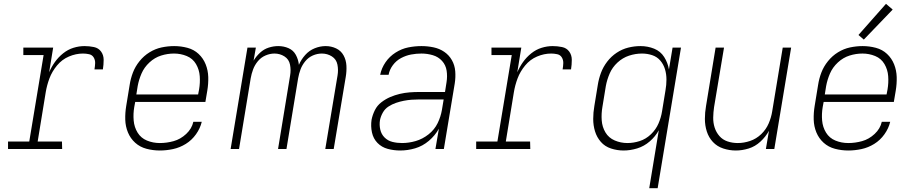

<svg xmlns="http://www.w3.org/2000/svg" viewBox="-20 -779 4792 1004"><path d="M22 0H305L304 -39H177L219 -296Q225 -333 238.5 -369Q252 -405 278 -436.5Q304 -468 340.5 -483.5Q377 -499 414 -499Q430 -499 446 -495.5Q462 -492 470 -478.5Q478 -465 477.5 -449Q477 -433 474 -416H518Q522 -441 522 -466Q522 -491 508.5 -509.5Q495 -528 471 -533Q447 -538 422 -538Q393 -538 364 -529Q335 -520 310 -500Q285 -480 267 -454.5Q249 -429 237 -401L258 -530H102V-491H208L133 -39H22Z M816 8Q850 8 885 0.5Q920 -7 951.5 -26.5Q983 -46 1005 -77Q1027 -108 1035 -142H991Q983 -106 953.5 -78.5Q924 -51 888 -41Q852 -31 816 -31Q780 -31 748.5 -44Q717 -57 699.5 -85.5Q682 -114 679 -149Q676 -184 682 -219L687 -246H1054L1064 -305Q1070 -341 1069 -376Q1068 -411 1055.5 -442.5Q1043 -474 1018.5 -497Q994 -520 960 -529Q926 -538 891 -538Q858 -538 825 -531Q792 -524 762 -505.5Q732 -487 709.5 -459Q687 -431 675 -399.5Q663 -368 658 -335L640 -225Q634 -189 635 -153.5Q636 -118 649 -86.5Q662 -55 687 -32.5Q712 -10 746 -1Q780 8 816 8ZM1016 -285H693L700 -329Q706 -362 720 -394.5Q734 -427 761.5 -452.5Q789 -478 822.5 -488.5Q856 -499 890 -499Q925 -499 956.5 -486Q988 -473 1005 -444Q1022 -415 1024.5 -380.5Q1027 -346 1021 -311Z M1186 0H1230L1291 -370Q1295 -393 1303.5 -416Q1312 -439 1328.5 -459Q1345 -479 1368.5 -489Q1392 -499 1415 -499Q1444 -499 1467.5 -484Q1491 -469 1496.5 -441Q1502 -413 1497 -384L1434 0H1478L1539 -370Q1543 -393 1551.5 -416Q1560 -439 1576.5 -459Q1593 -479 1616 -489Q1639 -499 1663 -499Q1692 -499 1715.5 -484Q1739 -469 1744.5 -441Q1750 -413 1745 -384L1681 0H1725L1788 -377Q1793 -406 1791.5 -435.5Q1790 -465 1776.5 -489.5Q1763 -514 1737.5 -526Q1712 -538 1683 -538Q1654 -538 1625.5 -526.5Q1597 -515 1576 -491.5Q1555 -468 1543 -440Q1540 -468 1527 -492Q1514 -516 1489 -527Q1464 -538 1435 -538Q1410 -538 1385 -530Q1360 -522 1340 -503.5Q1320 -485 1306 -462L1318 -530H1274Z M2073 8Q2112 8 2151 -3.5Q2190 -15 2222.5 -42.5Q2255 -70 2275 -106L2257 0H2301L2358 -343Q2363 -375 2360.5 -406.5Q2358 -438 2343 -464.5Q2328 -491 2303 -508Q2278 -525 2247 -531.5Q2216 -538 2184 -538Q2149 -538 2114.5 -531Q2080 -524 2048.5 -504Q2017 -484 1996 -453.5Q1975 -423 1968 -388H2012Q2017 -415 2034.5 -438.5Q2052 -462 2077.5 -475.5Q2103 -489 2130 -494Q2157 -499 2184 -499Q2214 -499 2243 -490.5Q2272 -482 2291.5 -460.5Q2311 -439 2315.5 -409.5Q2320 -380 2315 -349L2307 -298H2173Q2147 -298 2121.5 -296Q2096 -294 2070.5 -288Q2045 -282 2020.5 -271.5Q1996 -261 1974 -244Q1952 -227 1940 -202.5Q1928 -178 1923 -153Q1918 -119 1925 -86.5Q1932 -54 1954 -31.5Q1976 -9 2007.5 -0.5Q2039 8 2073 8ZM2082 -31Q2056 -31 2032 -37Q2008 -43 1991 -60Q1974 -77 1968.5 -101.5Q1963 -126 1967 -151Q1971 -171 1982 -190.5Q1993 -210 2011.5 -222Q2030 -234 2050.5 -241Q2071 -248 2091.5 -252Q2112 -256 2132 -257.5Q2152 -259 2173 -259H2300L2291 -205Q2285 -169 2268.5 -135Q2252 -101 2221 -76.5Q2190 -52 2154 -41.5Q2118 -31 2082 -31Z M2470 0H2753L2752 -39H2625L2667 -296Q2673 -333 2686.5 -369Q2700 -405 2726 -436.5Q2752 -468 2788.5 -483.5Q2825 -499 2862 -499Q2878 -499 2894 -495.5Q2910 -492 2918 -478.5Q2926 -465 2925.5 -449Q2925 -433 2922 -416H2966Q2970 -441 2970 -466Q2970 -491 2956.5 -509.5Q2943 -528 2919 -533Q2895 -538 2870 -538Q2841 -538 2812 -529Q2783 -520 2758 -500Q2733 -480 2715 -454.5Q2697 -429 2685 -401L2706 -530H2550V-491H2656L2581 -39H2470Z M3375 205H3419L3541 -530H3497L3478 -416Q3472 -451 3453 -481Q3434 -511 3400.5 -524.5Q3367 -538 3329 -538Q3297 -538 3265 -530Q3233 -522 3204.5 -503Q3176 -484 3155 -456.5Q3134 -429 3122.5 -398Q3111 -367 3106 -335L3088 -225Q3082 -191 3082 -157Q3082 -123 3091.5 -92Q3101 -61 3122 -37Q3143 -13 3175 -2.5Q3207 8 3241 8Q3276 8 3312 -3Q3348 -14 3377.5 -39.5Q3407 -65 3425 -98ZM3261 -31Q3226 -31 3194.5 -44.5Q3163 -58 3146 -86.5Q3129 -115 3126.5 -149.5Q3124 -184 3130 -219L3148 -329Q3154 -362 3168 -394.5Q3182 -427 3209 -452Q3236 -477 3269.5 -488Q3303 -499 3337 -499Q3365 -499 3390.5 -490.5Q3416 -482 3433 -462Q3450 -442 3457.5 -416.5Q3465 -391 3465 -363Q3465 -335 3460 -307L3442 -197Q3437 -165 3423.5 -133.5Q3410 -102 3384 -77Q3358 -52 3325.5 -41.5Q3293 -31 3261 -31Z M3828 8Q3861 8 3895 -2.5Q3929 -13 3956.5 -38.5Q3984 -64 4001 -95L3985 0H4029L4117 -530H4073L4018 -197Q4013 -165 3999.5 -133.5Q3986 -102 3960.5 -77.5Q3935 -53 3902.5 -42Q3870 -31 3838 -31Q3838 -31 3838 -31Q3838 -31 3838 -31Q3810 -31 3784.5 -39.5Q3759 -48 3742 -67.5Q3725 -87 3717 -112Q3709 -137 3709.5 -164.5Q3710 -192 3714 -219L3766 -530H3722L3672 -225Q3666 -191 3666 -157Q3666 -123 3676 -91.5Q3686 -60 3708 -36.5Q3730 -13 3762 -2.5Q3794 8 3828 8Z M4416 8Q4450 8 4485 0.5Q4520 -7 4551.5 -26.5Q4583 -46 4605 -77Q4627 -108 4635 -142H4591Q4583 -106 4553.5 -78.5Q4524 -51 4488 -41Q4452 -31 4416 -31Q4380 -31 4348.5 -44Q4317 -57 4299.5 -85.5Q4282 -114 4279 -149Q4276 -184 4282 -219L4287 -246H4654L4664 -305Q4670 -341 4669 -376Q4668 -411 4655.5 -442.5Q4643 -474 4618.5 -497Q4594 -520 4560 -529Q4526 -538 4491 -538Q4458 -538 4425 -531Q4392 -524 4362 -505.5Q4332 -487 4309.5 -459Q4287 -431 4275 -399.5Q4263 -368 4258 -335L4240 -225Q4234 -189 4235 -153.5Q4236 -118 4249 -86.5Q4262 -55 4287 -32.5Q4312 -10 4346 -1Q4380 8 4416 8ZM4616 -285H4293L4300 -329Q4306 -362 4320 -394.5Q4334 -427 4361.5 -452.5Q4389 -478 4422.5 -488.5Q4456 -499 4490 -499Q4525 -499 4556.5 -486Q4588 -473 4605 -444Q4622 -415 4624.5 -380.5Q4627 -346 4621 -311ZM4497 -572 4648 -729 4613 -759 4469 -596Z"/></svg>

Font: Iosevka Sparkle XLtObl
Style: Regular
Weight: 200
Italic angle: -9°
Designer: Belleve Invis
Foundry: Belleve Invis
Version: Version 4.5.0; ttfautohint (v1.8.3)